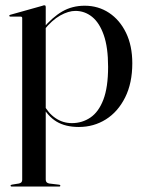

<svg xmlns="http://www.w3.org/2000/svg" viewBox="-20 -467 542 722"><path d="M152 -441.5V-369.5V-366.5V208.5Q152 214.5 155 218Q158 221.5 164.5 223L202 227.5Q205 228 206 229Q207 230 207 231.5Q207 232.5 206 233.5Q205 234.5 203 234.5H23Q22 234.5 20.8 233.5Q19.5 232.5 19.5 231.5Q19.5 230 21.2 228.8Q23 227.5 26.5 227L51.5 223Q58 221.5 60.8 218Q63.5 214.5 63.5 209V-399Q63.5 -401.5 62.2 -403Q61 -404.5 57.5 -404.5H18.5Q17 -404.5 16 -405.5Q15 -406.5 15 -408Q15 -409.5 16 -410.2Q17 -411 19 -411.5L138.5 -445Q142.5 -446.5 144 -446.8Q145.5 -447 147.5 -447Q150 -447 151 -445.2Q152 -443.5 152 -441.5ZM145 -353.5 140.5 -359Q176.5 -402 214 -423.8Q251.5 -445.5 298.5 -445.5Q349.5 -445.5 390 -418.8Q430.5 -392 454 -343.5Q477.5 -295 477.5 -229Q477.5 -154.5 450.5 -100.5Q423.5 -46.5 378 -18Q332.5 10.5 276.5 10.5Q226.5 10.5 193 -9.5Q159.5 -29.5 136.5 -72.5L143.5 -76Q161 -41.5 188.8 -22.8Q216.5 -4 250.5 -4Q289 -4 320 -25Q351 -46 368.8 -92.5Q386.5 -139 386.5 -215.5Q386.5 -289 370.2 -335.2Q354 -381.5 326.2 -403.8Q298.5 -426 263.5 -426Q237.5 -426 206.5 -408.8Q175.5 -391.5 145 -353.5Z"/></svg>

Font: Fraunces 120pt
Style: Regular
Weight: 400
Version: Version 1.000;[b76b70a41]